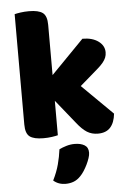

<svg xmlns="http://www.w3.org/2000/svg" viewBox="-61 -705 676 1005"><g transform="rotate(-5 277.5 -202.5)"><path d="M224 -1Q213 2 192.5 5Q172 8 148 8Q98 8 76 -8.5Q54 -25 54 -72V-652Q65 -655 85.5 -658Q106 -661 130 -661Q180 -661 202 -644.5Q224 -628 224 -581V-317L396 -493Q448 -493 479.5 -470Q511 -447 511 -412Q511 -397 506 -384.5Q501 -372 490.5 -359Q480 -346 463.5 -331.5Q447 -317 425 -298L366 -247L527 -88Q522 -41 499.5 -16Q477 9 434 9Q402 9 377 -6.5Q352 -22 323 -59L224 -182ZM322 223Q305 241 285.5 248.5Q266 256 243 256Q205 256 179 233Q200 191 210.5 151.5Q221 112 226 73Q242 65 263.5 58.5Q285 52 307 52Q339 52 359 64Q379 76 379 104Q379 116 373.5 132.5Q368 149 360 165.5Q352 182 342 197.5Q332 213 322 223Z"/></g></svg>

Font: Baloo Da 2 ExtraBold
Style: Regular
Weight: 800
Designer: Noopur Datye, Sulekha Rajkumar and Ek Type
Foundry: Ek Type
Version: Version 1.640;hotconv 1.0.111;makeotfexe 2.5.65597; ttfautoh